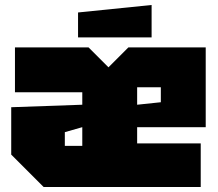

<svg xmlns="http://www.w3.org/2000/svg" viewBox="-20 -750 875 770"><path d="M25 -130V-320L310 -330V-380H40V-560H335L415 -480L495 -560H805V-240H530V-175H785V0H155ZM530 -330 625 -340V-400H530ZM240 -220V-165H310V-240ZM293 -600V-700L588 -730V-600Z"/></svg>

Font: Tektur SemiCondensed Black
Style: Regular
Weight: 900
Width: 4
Designer: Adam Jagosz
Foundry: Adam Jagosz
Version: Version 1.005;gftools[0.9.30]